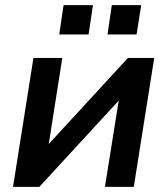

<svg xmlns="http://www.w3.org/2000/svg" viewBox="-20 -732 655 752"><path d="M31 0 111 -505H224L171 -168L481 -505H584L504 0H391L445 -338L134 0ZM401 -597 418 -712H533L515 -597ZM212 -597 229 -712H344L327 -597Z"/></svg>

Font: Mulish
Style: Bold Italic
Weight: 700
Italic angle: -9°
Designer: Vernon Adams
Foundry: Vernon Adams
Version: Version 3.603; ttfautohint (v1.8.3)